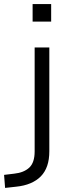

<svg xmlns="http://www.w3.org/2000/svg" viewBox="-77 -729 351 942"><path d="M83 -623V-709H174V-623ZM-52 193 -57 129 -7 123Q40 118 66.5 93.5Q93 69 93 14V-496H165V13Q165 54 154.5 84.5Q144 115 123.5 136Q103 157 72.5 170Q42 183 2 187Z"/></svg>

Font: Nunito Sans 6pt Light
Style: Regular
Weight: 300
Version: Version 3.101;gftools[0.9.27]